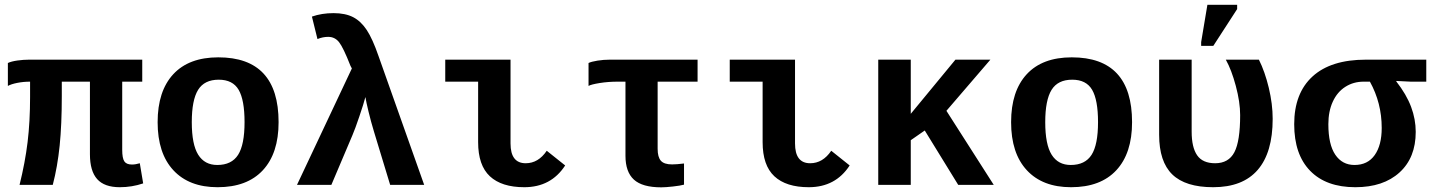

<svg xmlns="http://www.w3.org/2000/svg" viewBox="-20 -780 6041 810"><path d="M495.6 -435.5V-147.9Q495.6 -112.8 504.4 -99.4Q513.2 -85.9 536.6 -85.9Q552.2 -85.9 569.8 -91.3L584 -6.3Q536.6 9.8 485.4 9.8Q420.4 9.8 389.9 -24.4Q359.4 -58.6 359.4 -129.4V-435.5H240.7V-375Q240.7 -254.4 231.7 -165.8Q222.7 -77.1 202.6 0H62.5Q85.9 -94.2 96.4 -180.4Q106.9 -266.6 106.9 -371.1V-435.5Q79.1 -435.5 53.2 -430.4Q27.3 -425.3 13.2 -417.5V-514.2Q27.3 -521 53.2 -524.7Q79.1 -528.3 102.1 -528.3H580.1V-435.5Z M1155.3 -264.6Q1155.3 -133.3 1088.9 -61.8Q1022.5 9.8 897.9 9.8Q777.8 9.8 711.4 -61.8Q645 -133.3 645 -264.6Q645 -395.5 710.9 -466.8Q776.9 -538.1 900.9 -538.1Q1155.3 -538.1 1155.3 -264.6ZM1011.7 -264.6Q1011.7 -358.4 986.8 -401.1Q961.9 -443.8 902.8 -443.8Q842.3 -443.8 815.7 -400.9Q789.1 -357.9 789.1 -264.6Q789.1 -170.4 816.2 -127.2Q843.3 -84 896.5 -84Q957 -84 984.4 -126.7Q1011.7 -169.4 1011.7 -264.6Z M1769.5 0H1626L1557.6 -225.1Q1544.9 -267.1 1534.9 -308.3Q1524.9 -349.6 1521.5 -370.6Q1514.2 -342.3 1496.3 -289.6Q1478.5 -236.8 1466.8 -209.5L1377.9 0H1232.9L1464.4 -491.2L1458.5 -502.4Q1428.2 -579.6 1410.4 -602.1Q1392.6 -624.5 1364.7 -624.5Q1341.3 -624.5 1319.3 -615.2L1295.9 -710Q1337.4 -724.6 1387.2 -724.6Q1437 -724.6 1470 -707.5Q1502.9 -690.4 1527.3 -653.3Q1551.8 -616.2 1577.1 -543Z M2191.9 9.8Q2096.2 9.8 2046.6 -36.4Q1997.1 -82.5 1997.1 -180.2V-435.5H1858.4V-528.3H2133.8V-174.8Q2133.8 -91.3 2197.8 -91.3Q2251 -91.3 2286.6 -144L2364.3 -82Q2304.7 9.8 2191.9 9.8Z M2585.9 -435.5Q2545.9 -435.5 2509.8 -429.7Q2473.6 -423.8 2462.9 -417.5V-514.2Q2474.6 -520 2500.7 -524.2Q2526.9 -528.3 2552.2 -528.3H2922.9V-435.5H2754.4V-152.3Q2754.4 -117.2 2768.1 -101.8Q2781.7 -86.4 2815.4 -86.4Q2834.5 -86.4 2865.7 -90.3V-1Q2850.1 3.4 2819.1 6.8Q2788.1 10.3 2769.5 10.3Q2689.9 10.3 2654.3 -22.2Q2618.7 -54.7 2618.7 -122.6V-435.5Z M3392.1 9.8Q3296.4 9.8 3246.8 -36.4Q3197.3 -82.5 3197.3 -180.2V-435.5H3058.6V-528.3H3334V-174.8Q3334 -91.3 3397.9 -91.3Q3451.2 -91.3 3486.8 -144L3564.5 -82Q3504.9 9.8 3392.1 9.8Z M4022.5 0 3881.3 -229.5 3822.3 -188.5V0H3685.1V-528.3H3822.3V-299.8L4010.7 -528.3H4158.2L3972.7 -312.5L4172.4 0Z M4755.9 -264.6Q4755.9 -133.3 4689.5 -61.8Q4623 9.8 4498.5 9.8Q4378.4 9.8 4312 -61.8Q4245.6 -133.3 4245.6 -264.6Q4245.6 -395.5 4311.5 -466.8Q4377.4 -538.1 4501.5 -538.1Q4755.9 -538.1 4755.9 -264.6ZM4612.3 -264.6Q4612.3 -358.4 4587.4 -401.1Q4562.5 -443.8 4503.4 -443.8Q4442.9 -443.8 4416.3 -400.9Q4389.6 -357.9 4389.6 -264.6Q4389.6 -170.4 4416.7 -127.2Q4443.8 -84 4497.1 -84Q4557.6 -84 4585 -126.7Q4612.3 -169.4 4612.3 -264.6Z M5349.1 -278.8Q5349.1 -136.2 5285.9 -63.2Q5222.7 9.8 5098.1 9.8Q4981 9.8 4925.5 -44.2Q4870.1 -98.1 4870.1 -211.4V-528.3H5007.3V-224.6Q5007.3 -158.2 5030.5 -124.8Q5053.7 -91.3 5106.4 -91.3Q5163.1 -91.3 5187.5 -137.7Q5211.9 -184.1 5211.9 -294.4Q5211.9 -349.1 5193.6 -417.5Q5175.3 -485.8 5151.4 -528.3H5291Q5316.4 -477.5 5332.8 -409.2Q5349.1 -340.8 5349.1 -278.8ZM5047.4 -586.4V-602.5L5073.7 -759.8H5199.2V-741.7L5098.6 -586.4Z M5952.6 -223.6Q5952.6 -114.7 5884.3 -52.5Q5815.9 9.8 5697.8 9.8Q5574.7 9.8 5507.3 -59.3Q5439.9 -128.4 5439.9 -255.9Q5439.9 -386.7 5517.3 -457.5Q5594.7 -528.3 5742.2 -528.3H5997.1V-435.5H5931.2L5870.6 -438.5V-436.5Q5913.6 -381.3 5933.1 -329.1Q5952.6 -276.9 5952.6 -223.6ZM5809.1 -240.2Q5809.1 -345.7 5759.3 -435.5H5732.9Q5689.9 -435.5 5655.8 -413.8Q5621.6 -392.1 5602.8 -351.3Q5584 -310.5 5584 -255.9Q5584 -170.4 5613.3 -127.2Q5642.6 -84 5694.3 -84Q5750 -84 5779.5 -125.7Q5809.1 -167.5 5809.1 -240.2Z"/></svg>

Font: Cousine
Style: Bold
Weight: 700
Monospace: yes
Designer: Steve Matteson
Foundry: Ascender Corporation
Version: Version 1.20